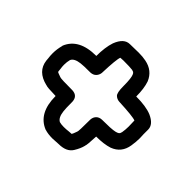

<svg xmlns="http://www.w3.org/2000/svg" viewBox="-130 -810 820 820"><g transform="rotate(45 280.0 -400.0)"><path d="M276 -140Q250 -140 231 -146H230Q158 -175 158 -278Q105 -279 98 -283H97Q30 -299 23 -357L22 -369Q20 -383 20 -398Q20 -423 27 -449V-451Q56 -522 160 -522Q160 -574 172 -610Q191 -659 226 -659L278 -660Q303 -660 322 -656Q373 -646 392 -600Q403 -568 403 -520Q462 -520 496 -506Q539 -487 539 -456V-428Q540 -417 540 -405Q540 -383 536 -358Q528 -306 480 -288Q449 -278 403 -278Q401 -225 397 -217V-216Q392 -195 377 -171Q359 -142 312 -142ZM276 -209Q290 -209 306 -211L321 -212Q324 -216 331 -236Q334 -239 334 -312Q335 -327 344.5 -336.5Q354 -346 370 -346.5Q386 -347 392 -347Q419 -347 434 -349Q460 -352 465 -361L468 -370Q471 -388 471 -406L470 -442Q454 -449 367 -453Q353 -454 343 -463.5Q333 -473 333 -512Q333 -539 331 -554Q328 -580 319 -585L310 -588Q296 -590 256 -590L238 -589Q231 -573 228 -487Q226 -473 217 -464Q208 -455 193 -454Q148 -454 135 -452Q101 -448 93 -430Q89 -415 89 -398Q89 -387 91 -374Q92 -368 92 -363.5Q92 -359 94 -357.5Q96 -356 116 -349Q122 -346 192 -346Q224 -344 226 -312Q226 -268 228 -255Q232 -221 250 -212Q261 -209 276 -209Z"/></g></svg>

Font: Bubblez Graffiti
Style: Regular
Weight: 400
Designer: GGBotNet
Foundry: GGBotNet
Version: 1.00